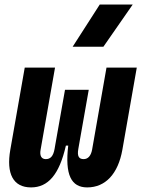

<svg xmlns="http://www.w3.org/2000/svg" viewBox="-20 -815 626 845"><path d="M363.8 9.8C444.3 9.8 500 -50.3 518.6 -156.2L582 -517.6H448.7L385.3 -156.2C380.4 -129.9 367.7 -114.7 348.1 -114.7C327.6 -114.7 318.8 -127 324.7 -159.7L330.6 -193.4L370.6 -419.9H266.1L222.7 -174.3L220.2 -159.7C214.4 -127 201.7 -114.7 181.6 -114.7C162.1 -114.7 153.8 -129.9 158.7 -156.2L222.2 -517.6H88.9L25.4 -156.2C6.8 -50.3 38.1 9.8 116.7 9.8C190.9 9.8 240.7 -45.4 270 -174.3H280.3C265.1 -45.4 293.5 9.8 363.8 9.8ZM299.8 -609.4H435.1L564 -794.9H418.9Z"/></svg>

Font: Cascadia Mono PL
Style: Bold Italic
Weight: 700
Italic angle: -10°
Monospace: yes
Designer: Aaron Bell
Foundry: Saja Typeworks
Version: Version 2404.023